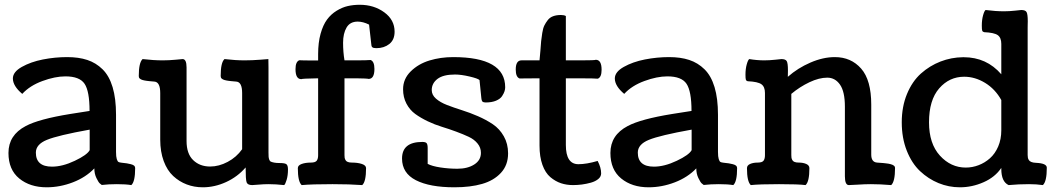

<svg xmlns="http://www.w3.org/2000/svg" viewBox="-20 -775 4441 808"><path d="M377 -66.4Q341.3 -28.8 286.9 -7.8Q232.4 13.2 176.3 13.2Q106.4 13.2 61 -23.9Q15.6 -61 15.6 -131.3Q15.6 -206.5 88.4 -244.6Q143.1 -273.9 275.9 -295.4Q300.8 -299.8 356.9 -308.1Q356.9 -391.1 335.9 -422.4Q314.9 -453.6 255.4 -453.6Q211.9 -453.6 158.7 -434.1Q105.5 -414.6 73.7 -379.9Q34.2 -413.1 34.2 -444.8Q34.2 -472.2 71.8 -493.4Q109.4 -514.6 160.4 -524.7Q211.4 -534.7 262.7 -534.7Q311 -534.7 347.4 -522.7Q383.8 -510.7 411.6 -483.4Q439.5 -456.1 453.9 -408.2Q468.3 -360.4 468.3 -292V-135.7Q468.3 -115.7 471.4 -105.7Q474.6 -95.7 478.5 -93.5Q482.4 -91.3 491.2 -90.3Q506.3 -88.9 513.7 -87.6Q521 -86.4 530.8 -84Q540.5 -81.5 544.7 -77.6Q548.8 -73.7 548.8 -67.9Q548.8 -10.3 532.7 3.9Q509.3 0 471.7 0Q437.5 0 408.2 3.4Q404.8 1 399.7 -3.4Q394.5 -7.8 385.7 -25.9Q377 -43.9 377 -66.4ZM198.7 -73.7Q243.2 -73.7 294.9 -98.4Q346.7 -123 357.4 -143.1V-229.5Q224.1 -205.6 177.5 -186.5Q130.9 -167.5 130.9 -132.8Q130.9 -73.7 198.7 -73.7Z M1109.9 -491.2V-133.3Q1109.9 -120.6 1110.4 -115.2Q1110.8 -109.9 1113 -103.3Q1115.2 -96.7 1120.4 -94.5Q1125.5 -92.3 1134.3 -90.6Q1143.1 -88.9 1157.7 -88.9Q1179.7 -88.9 1185.8 -83.5Q1191.9 -78.1 1191.9 -61.5Q1191.9 -37.1 1186.3 -18.3Q1180.7 0.5 1175.8 3.9Q1140.1 0 1109.9 0Q1089.8 0 1068.1 2Q1046.4 3.9 1041.5 3.9Q1022 3.9 1017.8 -7.8Q1013.7 -19.5 1013.7 -70.3Q979.5 -30.8 931.4 -8.8Q883.3 13.2 833.5 13.2Q797.4 13.2 765.9 1.2Q734.4 -10.7 709 -34.2Q683.6 -57.6 668.9 -97.2Q654.3 -136.7 654.3 -187.5V-383.3Q654.3 -429.7 629.9 -431.6Q626 -432.1 618.9 -432.6Q611.8 -433.1 607.7 -433.6Q603.5 -434.1 597.7 -434.8Q591.8 -435.5 588.4 -436.3Q585 -437 580.3 -438.2Q575.7 -439.5 573.2 -440.9Q570.8 -442.4 568.4 -444.3Q565.9 -446.3 564.9 -449Q564 -451.7 564 -455.1Q564 -511.7 580.1 -526.4Q626 -521 664.6 -521Q691.4 -521 719.5 -523.7Q747.6 -526.4 748.5 -526.4Q765.1 -526.4 765.1 -491.2V-181.6Q765.1 -127.9 793 -101.1Q820.8 -74.2 864.3 -74.2Q901.4 -74.2 938.2 -93.8Q975.1 -113.3 999 -147V-383.3Q999 -429.7 974.6 -431.6Q970.7 -432.1 963.6 -432.6Q956.5 -433.1 952.4 -433.6Q948.2 -434.1 942.4 -434.8Q936.5 -435.5 933.1 -436.3Q929.7 -437 925 -438.2Q920.4 -439.5 918 -440.9Q915.5 -442.4 913.1 -444.3Q910.6 -446.3 909.7 -449Q908.7 -451.7 908.7 -455.1Q908.7 -512.2 924.8 -526.4Q970.7 -521 1009.3 -521Q1041.5 -521 1075 -523.7Q1108.4 -526.4 1109.4 -526.4Q1109.9 -526.4 1109.9 -491.2Z M1429.7 -445.3V-122.6Q1429.7 -115.2 1430.4 -111.1Q1431.2 -106.9 1433.8 -101.6Q1436.5 -96.2 1443.4 -93.5Q1450.2 -90.8 1460.9 -90.8Q1485.4 -90.8 1502.9 -85Q1520.5 -79.1 1520.5 -67.4Q1520.5 -10.3 1504.4 3.9Q1451.2 0 1379.4 0Q1292.5 0 1249.5 3.9Q1233.4 -10.7 1233.4 -67.4Q1233.4 -79.1 1249.5 -85Q1265.6 -90.8 1288.1 -90.8Q1307.1 -90.8 1313 -98.9Q1318.8 -106.9 1318.8 -121.6V-445.3H1312Q1251 -444.3 1248 -441.9Q1223.6 -441.9 1223.6 -483.9Q1223.6 -515.6 1239.7 -521.5Q1250.5 -520.5 1302.7 -520.5H1318.8V-547.4Q1318.8 -595.7 1329.1 -632.8Q1339.4 -669.9 1356.2 -692.6Q1373 -715.3 1396.5 -729.7Q1419.9 -744.1 1443.6 -749.5Q1467.3 -754.9 1494.1 -754.9Q1553.7 -754.9 1597.2 -723.1Q1640.6 -691.4 1640.6 -641.6Q1640.6 -607.4 1618.4 -589.8Q1596.2 -572.3 1564 -572.3Q1551.3 -572.3 1546.9 -576.2Q1542.5 -580.1 1542.5 -588.9L1533.2 -671.4Q1507.8 -684.1 1485.4 -684.1Q1453.1 -684.1 1438.5 -659.2Q1423.8 -634.3 1423.8 -595.2Q1423.8 -556.2 1429.7 -521H1476.6Q1523.4 -521 1539.6 -522.5Q1555.7 -516.6 1555.7 -484.9Q1555.7 -442.9 1531.2 -442.9Q1529.8 -443.8 1514.6 -444.6Q1499.5 -445.3 1484.9 -445.3H1470.2Z M2118.2 -129.4Q2118.2 -80.1 2088.1 -47.6Q2058.1 -15.1 2008.8 -1Q1959.5 13.2 1892.1 13.2Q1788.6 13.2 1730.2 -16.6Q1671.9 -46.4 1671.9 -107.9Q1671.9 -177.7 1757.3 -177.7Q1771 -177.7 1775.4 -172.4Q1779.8 -167 1779.8 -151.9V-85.4Q1797.9 -75.7 1833.3 -70.3Q1868.7 -64.9 1904.8 -64.9Q1947.8 -64.9 1975.8 -82.8Q2003.9 -100.6 2003.9 -131.8Q2003.9 -153.8 1989.7 -171.1Q1975.6 -188.5 1952.6 -199.2Q1929.7 -210 1900.1 -220.9Q1870.6 -231.9 1840.1 -241.2Q1809.6 -250.5 1780 -264.6Q1750.5 -278.8 1727.5 -295.4Q1704.6 -312 1690.4 -338.9Q1676.3 -365.7 1676.3 -399.4Q1676.3 -442.9 1708.5 -474.6Q1740.7 -506.3 1787.4 -520.5Q1834 -534.7 1887.2 -534.7Q2106 -534.7 2106 -407.7Q2106 -399.9 2103.3 -391.1Q2100.6 -382.3 2093 -370.6Q2085.4 -358.9 2067.6 -351.3Q2049.8 -343.8 2023.9 -343.8Q2019 -343.8 2015.9 -344.7Q2012.7 -345.7 2011 -346.9Q2009.3 -348.1 2008.1 -351.3Q2006.8 -354.5 2006.6 -356Q2006.3 -357.4 2005.6 -362.5Q2004.9 -367.7 2004.9 -369.6L1998 -438Q1991.2 -444.8 1955.8 -453.1Q1920.4 -461.4 1895 -461.4Q1845.2 -461.4 1821 -442.9Q1796.9 -424.3 1796.9 -396Q1796.9 -375.5 1814.7 -359.9Q1832.5 -344.2 1860.8 -333.3Q1889.2 -322.3 1923.3 -311.5Q1957.5 -300.8 1991.7 -285.9Q2025.9 -271 2054.2 -252Q2082.5 -232.9 2100.3 -201.4Q2118.2 -169.9 2118.2 -129.4Z M2495.1 -97.7Q2509.8 -69.8 2509.8 -45.4Q2509.8 -31.7 2497.8 -21.7Q2485.8 -11.7 2466.8 -6.3Q2447.8 -1 2428.7 1.5Q2409.7 3.9 2391.6 3.9Q2364.3 3.9 2340.8 -3.9Q2317.4 -11.7 2296.1 -29.5Q2274.9 -47.4 2262.7 -81.3Q2250.5 -115.2 2250.5 -162.1V-445.3H2229.5Q2171.9 -445.3 2166.5 -444.8Q2150.4 -450.7 2150.4 -482.4Q2150.4 -521 2174.8 -521H2250.5Q2252.4 -536.6 2254.2 -561.8Q2255.9 -586.9 2257.3 -601.6Q2258.8 -616.2 2262 -636.2Q2265.1 -656.2 2270.8 -667.7Q2276.4 -679.2 2285.2 -690.4Q2293.9 -701.7 2307.9 -706.8Q2321.8 -711.9 2340.8 -711.9Q2354 -711.9 2361.3 -707.5V-521H2426.3Q2484.4 -521 2487.3 -523.4Q2511.7 -523.4 2511.7 -481.4Q2511.7 -449.7 2495.6 -443.8Q2479.5 -445.3 2432.6 -445.3H2361.3V-165Q2361.3 -84 2414.1 -84Q2448.2 -84 2495.1 -97.7Z M2910.2 -66.4Q2874.5 -28.8 2820.1 -7.8Q2765.6 13.2 2709.5 13.2Q2639.6 13.2 2594.2 -23.9Q2548.8 -61 2548.8 -131.3Q2548.8 -206.5 2621.6 -244.6Q2676.3 -273.9 2809.1 -295.4Q2834 -299.8 2890.1 -308.1Q2890.1 -391.1 2869.1 -422.4Q2848.1 -453.6 2788.6 -453.6Q2745.1 -453.6 2691.9 -434.1Q2638.7 -414.6 2606.9 -379.9Q2567.4 -413.1 2567.4 -444.8Q2567.4 -472.2 2605 -493.4Q2642.6 -514.6 2693.6 -524.7Q2744.6 -534.7 2795.9 -534.7Q2844.2 -534.7 2880.6 -522.7Q2917 -510.7 2944.8 -483.4Q2972.7 -456.1 2987.1 -408.2Q3001.5 -360.4 3001.5 -292V-135.7Q3001.5 -115.7 3004.6 -105.7Q3007.8 -95.7 3011.7 -93.5Q3015.6 -91.3 3024.4 -90.3Q3039.6 -88.9 3046.9 -87.6Q3054.2 -86.4 3064 -84Q3073.7 -81.5 3077.9 -77.6Q3082 -73.7 3082 -67.9Q3082 -10.3 3065.9 3.9Q3042.5 0 3004.9 0Q2970.7 0 2941.4 3.4Q2938 1 2932.9 -3.4Q2927.7 -7.8 2918.9 -25.9Q2910.2 -43.9 2910.2 -66.4ZM2731.9 -73.7Q2776.4 -73.7 2828.1 -98.4Q2879.9 -123 2890.6 -143.1V-229.5Q2757.3 -205.6 2710.7 -186.5Q2664.1 -167.5 2664.1 -132.8Q2664.1 -73.7 2731.9 -73.7Z M3730.5 3.9Q3683.1 0 3645 0Q3620.1 0 3590.8 2Q3561.5 3.9 3552.2 3.9Q3535.6 3.9 3535.6 -33.2V-325.7Q3535.6 -389.2 3515.1 -418.7Q3494.6 -448.2 3461.4 -448.2Q3427.2 -448.2 3386.5 -429Q3345.7 -409.7 3310.1 -379.9V-122.6Q3310.1 -115.2 3310.8 -111.1Q3311.5 -106.9 3314.2 -101.6Q3316.9 -96.2 3323.7 -93.5Q3330.6 -90.8 3341.3 -90.8Q3359.9 -90.8 3373 -85Q3386.2 -79.1 3386.2 -67.4Q3386.2 -10.3 3370.1 3.9Q3340.3 0 3258.3 0Q3176.3 0 3139.6 3.9Q3123.5 -10.7 3123.5 -67.4Q3123.5 -79.1 3136.7 -85Q3149.9 -90.8 3168.5 -90.8Q3187.5 -90.8 3193.4 -98.9Q3199.2 -106.9 3199.2 -121.6V-383.8Q3199.2 -409.7 3184.3 -420.4Q3169.4 -431.2 3127 -433.1Q3120.6 -434.6 3118.9 -439.5Q3117.2 -444.3 3117.2 -460.4Q3117.2 -485.4 3122.6 -504.4Q3127.9 -523.4 3133.3 -526.4Q3165.5 -521 3196.3 -521Q3218.3 -521 3242.7 -523.7Q3267.1 -526.4 3268.6 -526.4Q3285.6 -526.4 3290.8 -517.8Q3295.9 -509.3 3295.9 -478.5Q3295.9 -475.1 3295.7 -466.1Q3295.4 -457 3295.4 -451.7Q3337.4 -488.8 3390.6 -511.7Q3443.8 -534.7 3493.2 -534.7Q3561.5 -534.7 3604 -486.3Q3646.5 -438 3646.5 -334.5V-124.5Q3646.5 -92.8 3670.9 -90.8Q3675.8 -90.3 3683.8 -89.8Q3691.9 -89.4 3696.5 -88.9Q3701.2 -88.4 3708 -87.6Q3714.8 -86.9 3718.8 -86.2Q3722.7 -85.4 3727.8 -84.2Q3732.9 -83 3735.8 -81.5Q3738.8 -80.1 3741.5 -78.1Q3744.1 -76.2 3745.4 -73.5Q3746.6 -70.8 3746.6 -67.4Q3746.6 -10.7 3730.5 3.9Z M4193.8 -226.6V-354Q4168 -400.4 4125.5 -426.3Q4083 -452.1 4037.6 -452.1Q3975.1 -452.1 3932.4 -403.1Q3889.6 -354 3889.6 -260.3Q3889.6 -170.4 3935.5 -120.1Q3981.4 -69.8 4044.4 -69.8Q4071.8 -69.8 4098.1 -79.8Q4124.5 -89.8 4146 -108.9Q4167.5 -127.9 4180.7 -158.4Q4193.8 -189 4193.8 -226.6ZM4304.7 -658.2V-122.6Q4304.7 -115.7 4305.7 -111.1Q4306.6 -106.4 4309.8 -101.3Q4313 -96.2 4320.3 -93.3Q4327.6 -90.3 4339.4 -89.8Q4385.3 -87.9 4385.3 -69.3Q4385.3 -10.7 4368.7 3.9Q4341.8 0 4310.5 0Q4266.6 0 4224.6 3.9Q4193.8 -10.3 4193.8 -64V-68.4Q4167.5 -29.3 4119.1 -8.1Q4070.8 13.2 4019.5 13.2Q3972.7 13.2 3929.7 -4.4Q3886.7 -22 3851.8 -54.9Q3816.9 -87.9 3795.9 -141.1Q3774.9 -194.3 3774.9 -260.3Q3774.9 -326.2 3796.9 -379.4Q3818.8 -432.6 3855.7 -465.6Q3892.6 -498.5 3938 -516.1Q3983.4 -533.7 4032.7 -534.2H4035.6Q4131.8 -534.2 4193.8 -462.4V-590.3Q4193.8 -616.2 4179 -627Q4164.1 -637.7 4121.6 -639.6Q4115.2 -641.1 4113.5 -646Q4111.8 -650.9 4111.8 -667Q4111.8 -691.9 4117.2 -710.9Q4122.6 -730 4127.9 -732.9Q4168.5 -727.5 4205.6 -727.5Q4227.5 -727.5 4252 -730.2Q4276.4 -732.9 4277.8 -732.9Q4294.9 -732.9 4300 -724.4Q4305.2 -715.8 4305.2 -685.1Q4305.2 -681.6 4304.9 -672.6Q4304.7 -663.6 4304.7 -658.2Z"/></svg>

Font: Coustard
Style: Regular
Weight: 400
Foundry: vernon adams
Version: Version 1.000